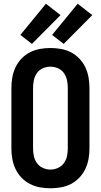

<svg xmlns="http://www.w3.org/2000/svg" viewBox="-20 -1000 540 1028"><path d="M250 8Q278 8 306.5 3Q335 -2 360 -15Q385 -28 405 -49Q425 -70 437 -95.5Q449 -121 454 -149Q459 -177 459 -205V-530Q459 -558 454 -586Q449 -614 437 -639.5Q425 -665 405 -686Q385 -707 360 -720Q335 -733 306.5 -738Q278 -743 250 -743Q222 -743 194 -738Q166 -733 140.5 -720Q115 -707 95 -686Q75 -665 63 -639.5Q51 -614 46 -586Q41 -558 41 -530V-205Q41 -177 46 -149Q51 -121 63 -95.5Q75 -70 95 -49Q115 -28 140.5 -15Q166 -2 194 3Q222 8 250 8ZM250 -92Q229 -92 209.5 -101Q190 -110 178 -126.5Q166 -143 161.5 -163.5Q157 -184 157 -205V-530Q157 -551 161.5 -571.5Q166 -592 178 -609Q190 -626 209.5 -634.5Q229 -643 250 -643Q271 -643 290.5 -634.5Q310 -626 322 -609Q334 -592 338.5 -571.5Q343 -551 343 -530V-205Q343 -184 338.5 -163.5Q334 -143 322 -126.5Q310 -110 290.5 -101Q271 -92 250 -92ZM321 -765 474 -919 396 -980 259 -813ZM151 -765 304 -919 226 -980 89 -813Z"/></svg>

Font: Iosevka SS09
Style: Bold
Weight: 700
Monospace: yes
Designer: Belleve Invis
Foundry: Belleve Invis
Version: Version 5.2.1; ttfautohint (v1.8.3)